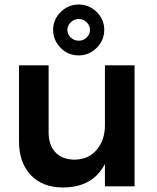

<svg xmlns="http://www.w3.org/2000/svg" viewBox="-20 -824 696 849"><path d="M575 -535V0H444V-99Q390 5 258 5Q168 5 116 -50Q64 -105 64 -200V-535H195V-238Q195 -182 225.5 -150Q256 -118 310 -118Q372 -119 408 -162Q444 -205 444 -271V-535ZM441 -692Q441 -646 407.5 -612.5Q374 -579 328 -579Q281 -579 248 -612.5Q215 -646 215 -692Q215 -738 248.5 -771Q282 -804 328 -804Q374 -804 407.5 -771Q441 -738 441 -692ZM278 -692Q278 -672 293 -658Q308 -644 328 -644Q348 -644 363 -658Q378 -672 378 -692Q378 -711 363 -725.5Q348 -740 328 -740Q308 -740 293 -725.5Q278 -711 278 -692Z"/></svg>

Font: Montserrat Medium
Style: Regular
Weight: 500
Designer: Julieta Ulanovsky
Foundry: Julieta Ulanovsky
Version: Version 6.001